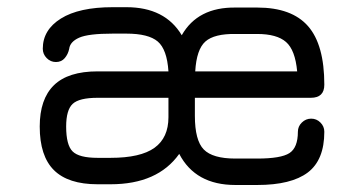

<svg xmlns="http://www.w3.org/2000/svg" viewBox="-20 -498 1002 534"><path d="M634.5 16.5Q523.5 16.5 478.5 -70Q418.5 14.5 287.5 14.5H251.5Q169.5 14.5 130 -24.8Q90.5 -64 90.5 -146Q90.5 -222.5 130 -261Q169.5 -299.5 251.5 -299.5H448.5Q444.5 -360.5 418.8 -382.5Q393 -404.5 331.5 -404.5H293.5Q225.5 -404.5 200.2 -393.2Q175 -382 172.5 -362.5Q169.5 -347.5 160.2 -336.5Q151 -325.5 135.5 -325.5Q120.5 -325.5 109.8 -336.5Q99 -347.5 99 -362.5Q99 -415 149.5 -446.5Q200 -478 293.5 -478H331.5Q439 -478 485.5 -400Q530 -478.5 635.5 -477H695.5Q791.5 -477 836.8 -425.2Q882 -373.5 882 -262.5Q882 -226 844.5 -226H522V-176Q522 -107.5 546.8 -82.2Q571.5 -57 634.5 -57H695.5Q761.5 -57 785 -72.2Q808.5 -87.5 808.5 -131.5Q808.5 -146.5 819.5 -157.2Q830.5 -168 845.5 -168Q860.5 -168 871.2 -157.2Q882 -146.5 882 -131.5Q882 -53 836 -18.2Q790 16.5 695.5 16.5ZM251.5 -59H287.5Q371 -59 409.8 -87Q448.5 -115 448.5 -172V-226H251.5Q200 -226 182 -209Q164 -192 164 -146Q164 -94.5 182 -76.8Q200 -59 251.5 -59ZM523 -299.5H806.5Q801 -359 775.5 -381.2Q750 -403.5 695.5 -403.5H635.5Q576 -404.5 551.2 -382.5Q526.5 -360.5 523 -299.5Z"/></svg>

Font: Jura Light SemiBold
Style: Regular
Weight: 600
Version: Version 5.106